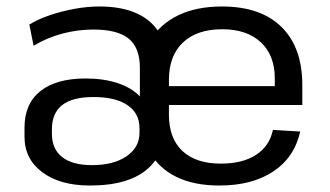

<svg xmlns="http://www.w3.org/2000/svg" viewBox="-20 -568 1023 596"><path d="M259.3 7.9Q166.3 7.9 111.2 -33.4Q56.1 -74.7 56.1 -143.2V-172.3Q56.1 -246 105.4 -285.2Q154.7 -324.4 245.9 -324.4Q301.8 -324.4 345.1 -310Q388.5 -295.7 414.2 -268.6V-357.2Q414.2 -419.6 379.7 -447.9Q345.2 -476.3 269.8 -476.3Q221 -476.3 173.6 -463.7Q126.2 -451.1 84.3 -426L71 -491.7Q97.9 -508.4 134.6 -520.8Q171.3 -533.2 211.5 -540.6Q251.6 -547.9 288.3 -547.9Q358.4 -547.9 405.8 -525.9Q453.1 -504 477.2 -461.3Q501.4 -418.6 501.4 -355.9V-220.4Q501.4 -103.4 442.5 -47.7Q383.6 7.9 259.3 7.9ZM265.7 -55.4Q332.5 -55.4 372.8 -82.9Q413 -110.5 413 -155.7V-170.2Q413 -216.1 375.9 -241.5Q338.8 -266.8 270.2 -266.8Q204.9 -266.8 173 -241.8Q141.1 -216.8 141.1 -165.8V-153Q141.1 -105.4 172.9 -80.4Q204.7 -55.4 265.7 -55.4ZM660.9 7.9Q582.8 7.9 528 -18.7Q473.2 -45.2 444.4 -96.4Q415.6 -147.6 415.6 -220.5V-319.5Q415.6 -390.7 446.1 -441.9Q476.5 -493.1 533.3 -520.5Q590 -547.9 668.8 -547.9Q789 -547.9 853.7 -484.4Q918.4 -420.8 918.4 -304.5V-242.1H487.4V-300.6H847.1L833 -277.6V-324.4Q833 -396.4 789.6 -436.8Q746.2 -477.2 670 -477.2Q591 -477.2 547.7 -435.9Q504.4 -394.7 504.4 -320.1V-211.9Q504.4 -138.4 546.4 -99.2Q588.4 -60.1 665 -60.1Q733.2 -60.1 775 -87.4Q816.8 -114.7 827.2 -164.8L911.9 -159.7Q894 -79.3 828.2 -35.7Q762.5 7.9 660.9 7.9Z"/></svg>

Font: Pathway Extreme 8pt Thin
Style: Regular
Weight: 100
Version: Version 1.001;gftools[0.9.26]